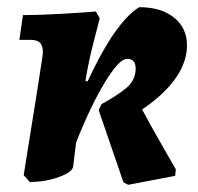

<svg xmlns="http://www.w3.org/2000/svg" viewBox="-20 -499 552 535"><path d="M324 9 255 -192 263 -209Q304 -231 331 -253Q358 -275 358 -308Q358 -335 334 -335Q312 -335 272.5 -270Q233 -205 192 -102L184 -36Q183 -20 145 -6Q107 8 63 8L46 -11Q53 -56 70.5 -164Q88 -272 99 -346Q101 -368 93 -378Q85 -388 65 -388H34L44 -457Q94 -457 160.5 -461Q227 -465 247 -467L258 -448Q254 -433 240.5 -380.5Q227 -328 218 -274L224 -272Q301 -438 368 -479Q429 -479 465 -450Q501 -421 501 -373Q501 -326 469 -280.5Q437 -235 376 -194Q401 -147 431 -95Q461 -43 470 -27L468 -9L337 16Z"/></svg>

Font: Alegreya ExtraBold
Style: Italic
Weight: 800
Italic angle: -7°
Designer: Juan Pablo del Peral
Foundry: Huerta Tipografica
Version: Version 2.007; ttfautohint (v1.6)